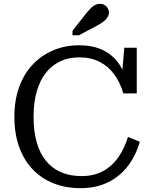

<svg xmlns="http://www.w3.org/2000/svg" viewBox="-20 -964 796 1001"><path d="M393 -665Q339 -665 295.5 -645Q252 -625 220.5 -586Q189 -547 172 -489Q155 -431 155 -355Q155 -279 171.5 -221.5Q188 -164 220 -125Q252 -86 298.5 -66Q345 -46 405 -46Q471 -46 519 -73Q567 -100 598.5 -146.5Q630 -193 647 -250L709 -225Q688 -152 646 -97.5Q604 -43 542 -13Q480 17 400 17Q323 17 259.5 -8Q196 -33 150 -81.5Q104 -130 79.5 -199Q55 -268 55 -355Q55 -443 80.5 -512Q106 -581 152 -629Q198 -677 259.5 -702.5Q321 -728 392 -728Q462 -728 513 -704.5Q564 -681 597 -636Q630 -591 643 -525L614 -551L628 -715H693V-477H623Q606 -535 575 -577Q544 -619 498.5 -642Q453 -665 393 -665ZM434 -900 358 -804V-780H391L489 -832Q507 -842 520 -852Q533 -862 540.5 -874Q548 -886 548 -899Q548 -916 535 -930Q522 -944 501 -944Q487 -944 475.5 -938Q464 -932 454.5 -922.5Q445 -913 434 -900Z"/></svg>

Font: Roboto Serif
Style: Regular
Weight: 400
Designer: Greg Gazdowicz
Foundry: Commercial Type
Version: Version 1.008